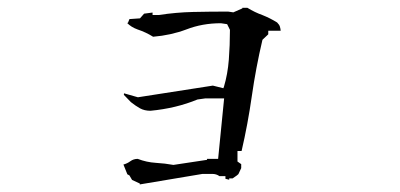

<svg xmlns="http://www.w3.org/2000/svg" viewBox="-20 -639 1040 499"><path d="M506.3 -187H531.7Q542.5 -187 550.3 -181.2H565.9V-174.3L575.7 -171.9V-175.3H584.5L595.7 -183.1L599.6 -186.5L606.9 -202.1V-212.4L597.2 -219.2V-246.6H607.9Q624 -315.9 634.5 -389.4Q645 -462.9 662.1 -535.6L677.2 -549.8V-559.1H709.5Q709 -564.5 707.5 -569.6Q706.1 -574.7 700.2 -580.6Q682.1 -591.8 662.6 -599.6Q642.1 -606.9 623 -618.7H609.9V-617.2L586.4 -606.9L572.8 -608.9Q525.4 -608.9 481.7 -607.9Q438 -606.9 393.1 -600.1H392.6H376.5V-606.4L354.5 -603.5L343.8 -591.3L316.4 -589.4L312.5 -579.6H310.1Q320.8 -568.4 337.4 -562.5Q359.4 -555.2 377.9 -543.5Q424.3 -547.4 464.4 -562.5Q505.9 -578.6 553.7 -578.6H554.2L570.3 -576.2L577.6 -561.5V-560.5Q577.6 -521.5 574.7 -483.9Q571.8 -446.3 562 -413.6L560.5 -409.7L533.2 -416.5L338.4 -386.2L302.2 -396.5V-393.1H301.3L320.3 -373.5Q332.5 -363.8 344 -357.4Q355.5 -351.1 371.1 -351.1Q437.5 -357.4 493.2 -380.4L513.7 -383.3H562.5L546.9 -226.1H518.1V-223.6L430.7 -210.4Q408.7 -214.4 384.8 -215.8Q360.8 -217.3 337.9 -226.1Q327.1 -226.1 318.8 -220Q310.5 -213.9 300.8 -211.4L311 -186L316.4 -183.1L323.2 -171.4L343.3 -162.1V-159.7Z"/></svg>

Font: Bakudai
Style: Light
Weight: 300
Version: Version 1.48